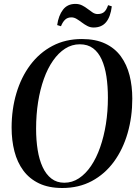

<svg xmlns="http://www.w3.org/2000/svg" viewBox="-20 -952 704 984"><path d="M299.5 11.5Q229.5 11.5 180 -12.2Q130.5 -36 99.5 -78Q68.5 -120 54 -176.2Q39.5 -232.5 39.5 -297.5Q39.5 -392 64 -474.2Q88.5 -556.5 135.2 -619Q182 -681.5 248.8 -716.8Q315.5 -752 400 -752Q470 -752 519.5 -728.5Q569 -705 599.5 -663Q630 -621 644 -565.8Q658 -510.5 658 -446.5Q658 -352.5 634 -269.5Q610 -186.5 563.8 -123.2Q517.5 -60 450.8 -24.2Q384 11.5 299.5 11.5ZM309.5 -15.5Q350 -15.5 384.5 -38.2Q419 -61 446.5 -101.5Q474 -142 493.2 -197Q512.5 -252 522.8 -316.5Q533 -381 533 -451Q533 -510 525.5 -559.8Q518 -609.5 501.2 -646.8Q484.5 -684 457 -704.5Q429.5 -725 389 -725Q348.5 -725 314 -703Q279.5 -681 251.8 -641.2Q224 -601.5 204.8 -547.5Q185.5 -493.5 175.2 -428.8Q165 -364 165 -292.5Q165 -234 173 -183.8Q181 -133.5 198.5 -95.8Q216 -58 243.5 -36.8Q271 -15.5 309.5 -15.5ZM459.5 -811Q442.5 -811 427.8 -818.8Q413 -826.5 399.5 -836.8Q386 -847 372.8 -855Q359.5 -863 346 -863Q326 -863 313.5 -851Q301 -839 292.5 -817.5L273 -823.5Q280 -872.5 302.8 -902.2Q325.5 -932 366.5 -932Q386 -932 401.2 -924.2Q416.5 -916.5 429.5 -906.2Q442.5 -896 454.8 -888Q467 -880 480.5 -880Q500.5 -880 512.8 -889.8Q525 -899.5 534 -925.5L553 -919.5Q546.5 -866 523.8 -838.5Q501 -811 459.5 -811Z"/></svg>

Font: Merriweather 144pt Medium
Style: Italic
Weight: 500
Italic angle: -7.8°
Version: Version 2.101